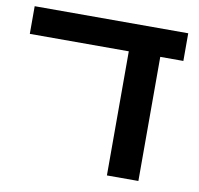

<svg xmlns="http://www.w3.org/2000/svg" viewBox="-70 -671 773 745"><g transform="rotate(10 316.0 -299.0)"><path d="M398 0V-489H8V-598H613V-489H522V0Z"/></g></svg>

Font: Noto Sans Hebrew SemiCondensed SemiBold
Style: Regular
Weight: 600
Width: 4
Designer: Monotype Design Team
Foundry: Monotype Imaging Inc.
Version: Version 2.004; ttfautohint (v1.8.4.7-5d5b)